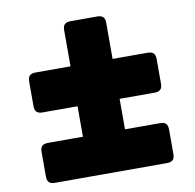

<svg xmlns="http://www.w3.org/2000/svg" viewBox="-80 -800 894 881"><g transform="rotate(-10 367.0 -360.0)"><path d="M465 -161Q465 -142 456.5 -133.5Q448 -125 429 -125H305Q286 -125 277.5 -133.5Q269 -142 269 -161V-329H106Q87 -329 78.5 -337.5Q70 -346 70 -365V-479Q70 -498 78.5 -506.5Q87 -515 106 -515H269V-683Q269 -702 277.5 -710.5Q286 -719 305 -719H429Q448 -719 456.5 -710.5Q465 -702 465 -683V-515H628Q647 -515 655.5 -506.5Q664 -498 664 -479V-365Q664 -346 655.5 -337.5Q647 -329 628 -329H465ZM106 -1Q87 -1 78.5 -9.5Q70 -18 70 -37V-151Q70 -170 78.5 -178.5Q87 -187 106 -187H628Q647 -187 655.5 -178.5Q664 -170 664 -151V-37Q664 -18 655.5 -9.5Q647 -1 628 -1Z"/></g></svg>

Font: Bungee
Style: Regular
Weight: 400
Designer: David Jonathan Ross
Foundry: David Jonathan Ross
Version: Version 1.000;PS 1.0;hotconv 1.0.72;makeotf.lib2.5.5900